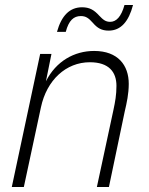

<svg xmlns="http://www.w3.org/2000/svg" viewBox="-20 -745 593 765"><path d="M413 -623C462 -623 493 -660 510 -725H476C463 -678 443 -658 419 -658C401 -658 391 -666 375 -683C355 -705 337 -716 307 -716C258 -716 225 -683 207 -618H242C254 -664 274 -681 302 -681C322 -681 333 -673 350 -654C368 -633 385 -623 413 -623ZM27 0H75L143 -317C166 -426 243 -497 338 -497C414 -497 444 -458 444 -403C444 -367 439 -340 432 -307L366 0H414L477 -301C485 -335 493 -371 493 -411C493 -485 450 -542 355 -542C276 -542 203 -501 163 -421L185 -530H140Z"/></svg>

Font: Geist ExtraLight
Style: Italic
Weight: 200
Italic angle: -12°
Designer: Basement.studio, Andrés Briganti, Mateo Zaragoza
Foundry: Basement.studio, Vercel, Andrés Briganti, Guido Ferreyra, Mateo Zaragoza
Version: Version 1.500